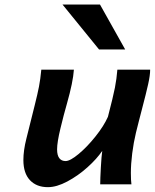

<svg xmlns="http://www.w3.org/2000/svg" viewBox="-20 -793 666 826"><path d="M419.9 -144Q397 -109.9 356.2 -73.2Q315.4 -36.6 269.5 -12.2Q223.6 12.2 186 12.2Q137.2 12.2 108.9 -17.8Q80.6 -47.9 80.6 -104.5Q80.6 -145.5 93.3 -195.8L128.9 -338.4Q141.6 -388.7 147.7 -420.4Q153.8 -452.1 157.7 -493.2H297.9Q294.4 -440.4 268.1 -347.7Q254.4 -300.3 240 -240.5Q225.6 -180.7 225.6 -150.4Q225.6 -125 235.1 -112.5Q244.6 -100.1 262.2 -100.1Q281.7 -100.1 318.4 -130.6Q355 -161.1 390.9 -206.1Q426.8 -251 444.3 -290.5Q466.8 -377 474.4 -415.8Q481.9 -454.6 484.9 -493.2H626Q626 -469.2 617.4 -430.9Q608.9 -392.6 590.8 -323.7Q584.5 -299.3 577.9 -273.9Q571.3 -248.5 564.9 -222.2Q554.7 -179.7 548.8 -133.3Q543 -86.9 543 -48.8Q543 -17.6 545.4 0H411.1Q411.1 -22.9 413.8 -72Q416.5 -121.1 419.9 -144ZM410.2 -773.4 518.6 -580.1H406.2L249 -773.4Z"/></svg>

Font: Lesson One
Style: Bold Italic
Weight: 700
Italic angle: -14°
Designer: But Ko, Victor Gaultney, Annie Olsen, Julie Remington, Don Collingsworth, Eric Hays, Becca Hirsbrunner
Version: Version 1.100